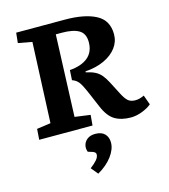

<svg xmlns="http://www.w3.org/2000/svg" viewBox="-141 -810 1078 1228"><g transform="rotate(-15 398.0 -196.5)"><path d="M352 -380Q430 -386 472.5 -421.5Q515 -457 515 -522Q515 -579 476.5 -601.5Q438 -624 365 -624H324L303 -83L406 -69L400 0H47L52 -71L144 -84L167 -616L75 -633L82 -700H403Q535 -700 609.5 -660.5Q684 -621 684 -529Q684 -480 654.5 -440.5Q625 -401 571.5 -376Q518 -351 446 -346V-340Q482 -332 505 -320.5Q528 -309 544.5 -290Q561 -271 578 -239L624 -150Q642 -115 659.5 -100Q677 -85 707 -85Q723 -85 737 -89Q751 -93 766 -100L789 -36Q764 -15 725.5 -0.5Q687 14 652 14Q588 14 545.5 -11.5Q503 -37 474 -106L434 -200Q418 -237 406.5 -259.5Q395 -282 381.5 -294.5Q368 -307 348 -314ZM356 307 318 261Q346 240 362 221.5Q378 203 378 185Q378 171 359 164L327 154Q318 131 324 108.5Q330 86 350 71Q370 56 402 56Q444 56 465 78Q486 100 486 135Q486 179 451.5 225.5Q417 272 356 307Z"/></g></svg>

Font: Literata 7pt
Style: Bold Italic
Weight: 700
Italic angle: -2°
Designer: Latin by Veronika Burian and Jose Scaglione. Greek by Irene Vlachou. Cyrillic by Vera Evstafieva
Foundry: TypeTogether
Version: Version 3.002